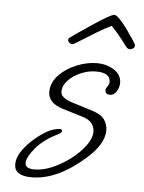

<svg xmlns="http://www.w3.org/2000/svg" viewBox="-45 -549 464 619"><g transform="rotate(5 187.5 -239.5)"><path d="M80 33Q24 33 24 -4Q24 -27 40.5 -50Q57 -73 80 -92Q103 -111 123 -121Q129 -124 139.5 -127Q150 -130 157 -130Q165 -130 165 -124Q165 -119 154 -113Q108 -91 82.5 -60.5Q57 -30 57 -11Q57 7 88 7Q114 7 144.5 -6Q175 -19 202.5 -40Q230 -61 248 -85Q266 -109 266 -131Q266 -146 256.5 -158Q247 -170 226 -176L160 -196Q135 -204 124 -217Q113 -230 113 -246Q113 -276 135.5 -300Q158 -324 192 -338Q226 -352 258 -352Q290 -352 314 -336.5Q338 -321 338 -295Q338 -280 329.5 -267Q321 -254 310 -254Q293 -254 293 -268Q293 -273 298.5 -280.5Q304 -288 304 -295Q304 -325 258 -325Q233 -325 208.5 -314.5Q184 -304 168 -287Q152 -270 152 -250Q152 -230 192 -218L256 -198Q285 -189 296 -173.5Q307 -158 307 -139Q307 -94 252 -46Q163 33 80 33ZM172 -406Q168 -406 163.5 -410Q159 -414 159 -418Q159 -423 163 -426Q165 -428 184 -441Q203 -454 227.5 -470.5Q252 -487 273 -499.5Q294 -512 301 -512Q307 -512 318.5 -500Q330 -488 342 -471.5Q354 -455 363 -441.5Q372 -428 374 -424Q375 -422 375 -418Q375 -413 370 -409.5Q365 -406 360 -406Q353 -406 348 -412Q320 -450 295 -476Q276 -467 250 -451.5Q224 -436 203 -422.5Q182 -409 177 -407Q175 -406 172 -406Z"/></g></svg>

Font: Oooh Baby
Style: Regular
Weight: 400
Designer: Robert E. Leuschke
Foundry: Robert E. Leuschke
Version: Version 1.011; ttfautohint (v1.8.3)